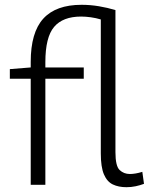

<svg xmlns="http://www.w3.org/2000/svg" viewBox="-20 -770 620 800"><path d="M507 10Q474 10 450 -1.5Q426 -13 413 -43.5Q400 -74 400 -131V-689Q380 -695 358.5 -698Q337 -701 318 -701Q242 -701 205.5 -658Q169 -615 169 -511V-489H329V-442H169V0H108V-442H21V-482L108 -489V-512Q108 -635 160.5 -692.5Q213 -750 320 -750Q356 -750 392 -744Q428 -738 461 -728V-136Q461 -78 478.5 -61.5Q496 -45 521 -45Q544 -45 573 -54L580 -4Q564 2 545.5 6Q527 10 507 10Z"/></svg>

Font: Georama Light
Style: Regular
Weight: 300
Designer: Jean-Baptiste Levee
Foundry: Production Type
Version: Version 1.000